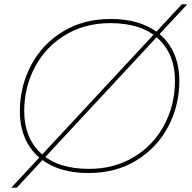

<svg xmlns="http://www.w3.org/2000/svg" viewBox="-20 -790 878 880"><path d="M71 -280Q71 -393 122 -490Q173 -587 267.5 -645Q362 -703 487 -703Q587 -703 658 -668Q729 -633 765.5 -569Q802 -505 802 -420Q802 -307 751 -210Q700 -113 605.5 -55Q511 3 386 3Q286 3 215 -32Q144 -67 107.5 -131Q71 -195 71 -280ZM782 -420Q782 -541 705.5 -612.5Q629 -684 485 -684Q369 -684 279 -629.5Q189 -575 140 -482.5Q91 -390 91 -280Q91 -159 167.5 -87.5Q244 -16 388 -16Q504 -16 594 -70.5Q684 -125 733 -217.5Q782 -310 782 -420ZM813 -770H838L57 70H32Z"/></svg>

Font: Montserrat Alternates Thin
Style: Italic
Weight: 250
Italic angle: -11.3°
Designer: Julieta Ulanovsky
Foundry: Julieta Ulanovsky
Version: Version 7.200